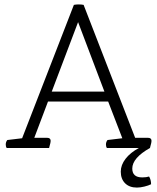

<svg xmlns="http://www.w3.org/2000/svg" viewBox="-20 -669 712 868"><path d="M658 0H463Q459 -6 459 -16Q459 -27 466 -36L533 -44L469 -210H197L135 -46H193Q209 -46 209 -32Q209 -25 204 -8L202 0H10Q6 -6 6 -16Q6 -27 13 -36L80 -44L314 -647Q324 -649 336 -649Q348 -649 358 -647L591 -46H649Q665 -46 665 -32Q665 -25 660 -8ZM452 -255 333 -569 214 -255ZM608 0H658Q578 45 578 93Q578 133 623 133Q642 133 654 129Q663 144 663 164Q651 170 632.5 174.5Q614 179 599 179Q565 179 545.5 159.5Q526 140 526 107Q526 77 547.5 49Q569 21 608 0Z"/></svg>

Font: Scope One
Style: Regular
Weight: 400
Designer: Dalton Maag Ltd
Foundry: Dalton Maag Ltd
Version: Version 1.002; ttfautohint (v1.4.1) -l 11 -r 50 -G 50 -x 14 